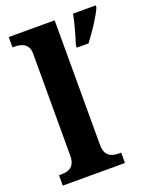

<svg xmlns="http://www.w3.org/2000/svg" viewBox="-142 -842 745 923"><g transform="rotate(-20 231.0 -380.0)"><path d="M17 0H335V-53H323C283 -53 252 -67 252 -124V-760H17V-707H29C57 -707 100 -699 100 -646V-124C100 -67 69 -53 29 -53H17ZM307 -613V-600H367C400 -643 444 -708 462 -750V-760H346C338 -716 320 -653 307 -613Z"/></g></svg>

Font: Noto Serif Telugu
Style: Bold
Weight: 700
Designer: Jelle Bosma - Monotype Design Team
Foundry: Monotype Imaging Inc.
Version: Version 2.005